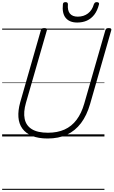

<svg xmlns="http://www.w3.org/2000/svg" viewBox="-20 -1278 1063 1798"><path d="M426 19Q339 19 280 -5.5Q221 -30 189 -74.5Q157 -119 152.5 -181Q148 -243 169 -319L363 -996Q366 -1006 372.5 -1010.5Q379 -1015 395 -1015Q409 -1015 415.5 -1010.5Q422 -1006 419 -995L223 -315Q198 -228 211 -165Q224 -102 278 -68.5Q332 -35 429 -35Q518 -35 584.5 -65Q651 -95 697 -156Q743 -217 769 -308L967 -996Q970 -1006 976.5 -1010.5Q983 -1015 999 -1015Q1028 -1015 1022 -995L824 -305Q793 -197 738.5 -125Q684 -53 606.5 -17Q529 19 426 19ZM703 -1067Q631 -1067 595.5 -1110Q560 -1153 569 -1238Q570 -1249 576 -1253.5Q582 -1258 594 -1258Q605 -1258 610.5 -1253Q616 -1248 616 -1238Q611 -1179 635 -1150.5Q659 -1122 708 -1122Q764 -1122 803.5 -1152Q843 -1182 859 -1238Q864 -1249 869.5 -1253.5Q875 -1258 886 -1258Q898 -1258 904 -1252.5Q910 -1247 907 -1237Q892 -1178 863 -1140.5Q834 -1103 794 -1085Q754 -1067 703 -1067ZM0 490H958V500H0ZM0 -20H958V0H0ZM0 -505H958V-500H0ZM0 -1010H958V-1000H0Z"/></svg>

Font: Playwrite AU QLD Guides
Style: Regular
Weight: 400
Designer: Veronika Burian, José Scaglione
Foundry: TypeTogether
Version: Version 1.003